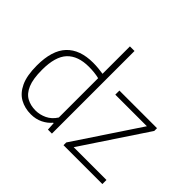

<svg xmlns="http://www.w3.org/2000/svg" viewBox="-173 -1063 1328 1328"><g transform="rotate(45 490.5 -399.5)"><path d="M261.5 9Q202.5 9 155.2 -17Q108 -43 80.2 -101.8Q52.5 -160.5 52.5 -259.5Q52.5 -407.5 119.5 -478Q186.5 -548.5 315 -548.5Q341 -548.5 367 -546Q393 -543.5 414.5 -540V-808H459.5V0H420.5L417 -59.5H412.5Q388 -29.5 349 -10.2Q310 9 261.5 9ZM266.5 -32.5Q308 -32.5 348 -51.5Q388 -70.5 414.5 -112.5V-497Q370 -508 314 -508Q207.5 -508 153.2 -450.8Q99 -393.5 99 -264Q99 -174.5 120.5 -124Q142 -73.5 179.8 -53Q217.5 -32.5 266.5 -32.5ZM573 0V-27L888 -500.5H579V-540.5H947V-513.5L632.5 -40H953V0Z"/></g></svg>

Font: Encode Sans XLt
Style: Regular
Weight: 200
Designer: Multiple Designers
Foundry: Impallari Type
Version: Version 3.002; ttfautohint (v1.8.3) -l 8 -r 50 -G 200 -x 14 